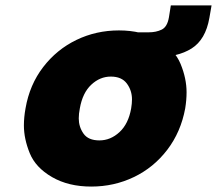

<svg xmlns="http://www.w3.org/2000/svg" viewBox="-20 -680 799 707"><path d="M316 7Q232 7 171.5 -28Q111 -63 89.5 -116Q68 -169 68 -218Q68 -248 74 -281Q89 -368 139 -433Q189 -498 261.5 -533Q334 -568 418 -568Q502 -568 562.5 -533Q623 -498 645 -444.5Q667 -391 667 -340Q667 -312 662 -281Q646 -194 596 -128.5Q546 -63 473 -28Q400 7 316 7ZM346 -163Q387 -163 420 -193.5Q453 -224 463 -281Q466 -299 466 -314Q466 -347 447 -372.5Q428 -398 388 -398Q348 -398 316 -368Q284 -338 274 -281Q270 -261 270 -244Q270 -213 287.5 -188Q305 -163 346 -163ZM467 -561H528Q555 -561 575.5 -571Q596 -581 602 -616L609 -660H759L751 -614Q737 -534 685.5 -501.5Q634 -469 549 -469H527Z"/></svg>

Font: Fz Poppins ExtBd
Style: Italic
Weight: 800
Italic angle: -10°
Designer: Ninad Kale (Devanagari), Jonny Pinhorn (Latin)
Foundry: Indian Type Foundry
Version: Vit hóa bi Vntype.Com & FontZin.Com